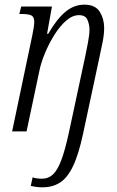

<svg xmlns="http://www.w3.org/2000/svg" viewBox="-20 -564 502 824"><path d="M163 240Q148 240 134 238Q120 236 112 234L120 197Q127 200 138.5 201.5Q150 203 160 203Q188 203 207.5 184.5Q227 166 243 123.5Q259 81 275 8L346 -323Q351 -347 357.5 -381Q364 -415 364 -437Q364 -458 355.5 -478.5Q347 -499 319 -499Q291 -499 264 -475.5Q237 -452 213.5 -414.5Q190 -377 173 -336Q156 -295 149 -260L94 0H32L119 -414Q122 -429 124.5 -444.5Q127 -460 127 -470Q127 -492 114 -498Q101 -504 73 -504H63L71 -536H203L182 -419H187Q224 -483 261 -513.5Q298 -544 342 -544Q389 -544 408 -513.5Q427 -483 427 -444Q427 -416 420.5 -384Q414 -352 409 -329L337 8Q317 101 292.5 151Q268 201 236 220.5Q204 240 163 240Z"/></svg>

Font: Noto Serif Condensed Light
Style: Italic
Weight: 300
Width: 3
Italic angle: -12°
Designer: Monotype Design Team
Foundry: Monotype Imaging Inc.
Version: Version 2.014; ttfautohint (v1.8.4.7-5d5b)